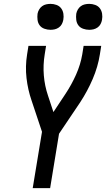

<svg xmlns="http://www.w3.org/2000/svg" viewBox="-20 -972 549 992"><path d="M149 0 197 -291 143 -453Q124 -508 117 -568.5Q110 -629 120 -691L127 -735H218L211 -691Q202 -636 206.5 -582Q211 -528 228 -478L256 -393L319 -488Q350 -535 373 -586.5Q396 -638 405 -691L412 -735H503L496 -691Q486 -627 459 -564Q432 -501 394 -443L285 -281L239 0ZM441 -818Q425 -818 409.5 -823.5Q394 -829 385 -841Q376 -853 374 -869Q372 -885 374 -901Q376 -912 382 -922.5Q388 -933 397.5 -940Q407 -947 418.5 -949.5Q430 -952 441 -952Q457 -952 472 -946.5Q487 -941 496 -929Q505 -917 507.5 -901Q510 -885 507 -869Q505 -858 499.5 -847.5Q494 -837 484 -830Q474 -823 463 -820.5Q452 -818 441 -818ZM241 -818Q225 -818 209.5 -823.5Q194 -829 185 -841Q176 -853 174 -869Q172 -885 174 -901Q176 -912 182 -922.5Q188 -933 197.5 -940Q207 -947 218.5 -949.5Q230 -952 241 -952Q257 -952 272 -946.5Q287 -941 296 -929Q305 -917 307.5 -901Q310 -885 307 -869Q305 -858 299.5 -847.5Q294 -837 284 -830Q274 -823 263 -820.5Q252 -818 241 -818Z"/></svg>

Font: Iosevka Curly Medium
Style: Italic
Weight: 500
Italic angle: -9°
Monospace: yes
Designer: Belleve Invis
Foundry: Belleve Invis
Version: Version 22.1.2; ttfautohint (v1.8.4)